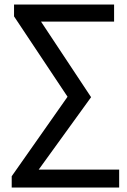

<svg xmlns="http://www.w3.org/2000/svg" viewBox="-20 -731 560 848"><path d="M42 -710.9V-658.7L278.3 -303.7L31.7 47.4V97.2H506.3V18.1H150.9L382.3 -301.8L161.1 -635.7H483.9V-710.9Z"/></svg>

Font: Muli
Style: Regular
Weight: 400
Designer: Vernon Adams
Foundry: newtypography
Version: Version 2; ttfautohint (v1.00rc1.6-4cba) -l 8 -r 50 -G 200 -